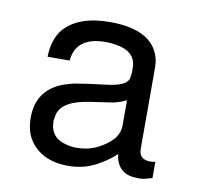

<svg xmlns="http://www.w3.org/2000/svg" viewBox="-54 -467 533 508"><g transform="rotate(10 212.5 -213.0)"><path d="M385 -67V-23Q375 -20 367.5 -18Q360 -16 352 -16H345Q297 -16 286 -60L285 -70Q264 -51 246 -41Q207 -16 160 -16Q85 -16 53 -69Q40 -92 40 -125Q40 -196 104 -223L112 -226L136 -233L149 -235Q160 -237 178 -239.5Q196 -242 222 -245Q274 -251 281 -272V-273L283 -286V-301Q283 -346 226 -354Q220 -355 214 -355.5Q208 -356 201 -356Q129 -356 117 -303L115 -291H56Q57 -339 81 -367Q120 -410 203 -410Q325 -410 340 -328Q340 -324 340.5 -319.5Q341 -315 341 -310V-94Q341 -65 372 -65H374Q379 -65 382 -66ZM283 -214 276 -211Q270 -208 263.5 -206Q257 -204 249 -202L189 -193Q115 -183 104 -145L101 -127V-126Q101 -80 148 -70Q158 -67 173 -67Q199 -67 220 -75.5Q241 -84 260 -100Q265 -105 268.5 -108.5Q272 -112 274 -116Q283 -129 283 -148Z"/></g></svg>

Font: Ekushey Buriganga
Style: Regular
Weight: 400
Designer: Al Mamun Sumon
Foundry: Al Mamun Sumon
Version: Version 1.0